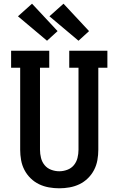

<svg xmlns="http://www.w3.org/2000/svg" viewBox="-20 -1009 640 1037"><path d="M300 8Q272 8 244 3Q216 -2 191 -14Q166 -26 145.5 -46Q125 -66 112 -91Q99 -116 94 -144Q89 -172 89 -200V-643H40V-735H246V-643H196V-200Q196 -178 201.5 -156Q207 -134 221 -117Q235 -100 256.5 -92Q278 -84 300 -84Q322 -84 343.5 -92Q365 -100 379 -117Q393 -134 398.5 -156Q404 -178 404 -200V-643H354V-735H560V-643H511V-200Q511 -172 506 -144Q501 -116 488 -91Q475 -66 454.5 -46Q434 -26 409 -14Q384 -2 356 3Q328 8 300 8ZM404 -789 247 -921 323 -989 461 -841ZM234 -789 77 -921 153 -989 291 -841Z"/></svg>

Font: Iosevka Slab Semibold Extended
Style: Regular
Weight: 600
Width: 7
Monospace: yes
Designer: Belleve Invis
Foundry: Belleve Invis
Version: Version 11.1.0; ttfautohint (v1.8.3)